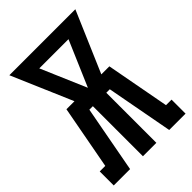

<svg xmlns="http://www.w3.org/2000/svg" viewBox="-215 -832 930 930"><g transform="rotate(-45 250.0 -367.5)"><path d="M4 0V-96H42L103 -423H158L24 -735H476L342 -423H397L458 -96H496V0H384L320 -343H296V0H204V-343H180L160 -236L116 0ZM250 -423 350 -656H150Z"/></g></svg>

Font: Iosevka Gothic
Style: Bold
Weight: 700
Monospace: yes
Designer: Belleve Invis
Foundry: Belleve Invis
Version: Version 15.5.1; ttfautohint (v1.8.4)